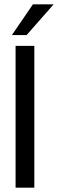

<svg xmlns="http://www.w3.org/2000/svg" viewBox="-20 -861 266 881"><path d="M226 -841 102 -700H34.5L131 -841ZM51.5 -650.5H137.5V0H51.5Z"/></svg>

Font: Overused Grotesk
Style: Regular
Weight: 450
Version: Version 0.004